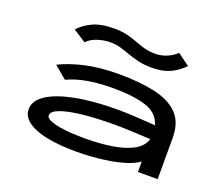

<svg xmlns="http://www.w3.org/2000/svg" viewBox="-117 -876 1234 1062"><g transform="rotate(20 500.0 -345.0)"><path d="M425 11Q265 11 179.5 -23.5Q94 -58 94 -120Q94 -171 150.5 -208Q207 -245 312 -265.5Q417 -286 561 -286Q605 -286 664 -282.5Q723 -279 781 -275Q761 -343 686.5 -366Q612 -389 493 -389Q413 -389 346 -377.5Q279 -366 227 -341L153 -403Q218 -435 303.5 -454Q389 -473 499 -473Q618 -473 708 -453.5Q798 -434 847.5 -384.5Q897 -335 897 -243V0H781V-62Q753 -41 709.5 -27Q666 -13 615 -4.5Q564 4 514.5 7.5Q465 11 425 11ZM210 -126Q210 -109 240.5 -97.5Q271 -86 322.5 -80Q374 -74 439 -74Q530 -74 603 -86Q676 -98 722.5 -124Q769 -150 783 -194Q731 -197 673.5 -199.5Q616 -202 573 -202Q464 -202 382.5 -193Q301 -184 255.5 -167Q210 -150 210 -126ZM770 -697 841 -645Q801 -605 758 -586.5Q715 -568 655 -568Q610 -568 575.5 -576Q541 -584 511.5 -595Q482 -606 453.5 -614Q425 -622 391 -622Q357 -622 319 -610Q281 -598 258 -573L183 -621Q211 -654 260 -677.5Q309 -701 387 -701Q431 -701 464 -693Q497 -685 525 -674Q553 -663 582 -655Q611 -647 647 -647Q679 -647 711 -659.5Q743 -672 770 -697Z"/></g></svg>

Font: Inconsolata UltraExpanded SemiBold
Style: Regular
Weight: 600
Width: 9
Monospace: yes
Designer: Raph Levien, Cyreal, Brenton Simpson
Foundry: Raph Levien, Cyreal, Google
Version: Version 3.001; ttfautohint (v1.8.2.53-6de2)